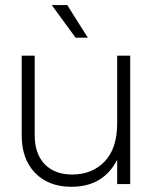

<svg xmlns="http://www.w3.org/2000/svg" viewBox="-20 -717 604 748"><path d="M322.3 -570.3Q309.6 -570.3 274.4 -570.3Q251 -601.6 181.6 -697.3Q197.3 -697.3 242.2 -697.3Q261.7 -665 322.3 -570.3ZM436.5 -500Q449.2 -500 487.3 -500Q487.3 -375 487.3 0Q474.6 0 436.5 0Q436.5 -23.4 436.5 -94.7Q382.8 10.7 257.8 10.7Q168.9 10.7 116.2 -43.9Q64.5 -97.7 64.5 -189.5Q64.5 -293 64.5 -500Q77.1 -500 115.2 -500Q115.2 -421.9 115.2 -189.5Q115.2 -119.1 153.3 -78.1Q192.4 -37.1 261.7 -37.1Q338.9 -37.1 387.7 -87.9Q436.5 -138.7 436.5 -236.3Q436.5 -324.2 436.5 -500Z"/></svg>

Font: LeFont
Style: ExtraLight
Weight: 200
Designer: Leryon MEDIA
Version: Version 1.0